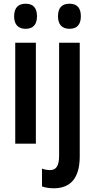

<svg xmlns="http://www.w3.org/2000/svg" viewBox="-20 -773 511 1033"><path d="M118 -753C77 -753 56 -730 56 -685C56 -641 78 -618 118 -618C158 -618 179 -641 179 -685C179 -729 160 -753 118 -753ZM292 -685C292 -641 314 -618 354 -618C394 -618 415 -641 415 -685C415 -729 396 -753 354 -753C312 -753 292 -730 292 -685ZM173 -543H62V0H173ZM271 240C359 239 409 186 409 68V-543H298V65C298 118 283 142 250 142C235 142 221 140 206 134V230C225 237 248 240 271 240Z"/></svg>

Font: Noto Sans Gurmukhi UI ExtraCondensed SemiBold
Style: Regular
Weight: 600
Width: 2
Designer: Jelle Bosma - Monotype Design Team
Foundry: Monotype Imaging Inc.
Version: Version 2.004